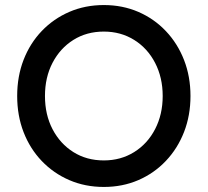

<svg xmlns="http://www.w3.org/2000/svg" viewBox="-20 -730 822 760"><path d="M391 10Q317 10 254.5 -17Q192 -44 145.5 -92.5Q99 -141 73.5 -206.5Q48 -272 48 -350Q48 -428 73.5 -493.5Q99 -559 145.5 -607.5Q192 -656 254.5 -683Q317 -710 391 -710Q465 -710 527.5 -683Q590 -656 636.5 -607Q683 -558 708.5 -492.5Q734 -427 734 -350Q734 -273 708.5 -207.5Q683 -142 636.5 -93Q590 -44 527.5 -17Q465 10 391 10ZM391 -95Q458 -95 511 -128Q564 -161 594 -219Q624 -277 624 -350Q624 -423 594 -481Q564 -539 511 -572Q458 -605 391 -605Q323 -605 270.5 -572Q218 -539 188 -481.5Q158 -424 158 -350Q158 -276 188 -218.5Q218 -161 270.5 -128Q323 -95 391 -95Z"/></svg>

Font: Lexend Deca
Style: Regular
Weight: 400
Designer: Bonnie Shaver-Troup, Thomas Jockin
Foundry: Lexend
Version: Version 1.008; ttfautohint (v1.8.4.7-5d5b)